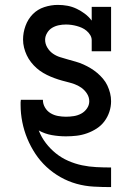

<svg xmlns="http://www.w3.org/2000/svg" viewBox="-20 -548 540 783"><path d="M432 215Q397 215 361.5 213Q326 211 292 201.5Q258 192 227 174.5Q196 157 170 133Q144 109 124.5 79.5Q105 50 91.5 17.5Q78 -15 71 -50Q64 -85 64 -120Q64 -125 64 -130.5Q64 -136 65 -141H155V-140Q155 -124 163.5 -109.5Q172 -95 186 -86.5Q200 -78 216.5 -75Q233 -72 249 -72Q265 -72 281 -74.5Q297 -77 311 -84.5Q325 -92 334.5 -105.5Q344 -119 344 -135Q344 -152 334.5 -166.5Q325 -181 311.5 -190.5Q298 -200 282 -205.5Q266 -211 249.5 -215Q233 -219 217.5 -224Q202 -229 186.5 -235.5Q171 -242 156.5 -250.5Q142 -259 129.5 -270Q117 -281 106.5 -294.5Q96 -308 89 -323Q82 -338 78 -354Q74 -370 74 -387Q74 -415 84 -442.5Q94 -470 113.5 -490Q133 -510 160.5 -519Q188 -528 216 -528Q236 -528 255 -524.5Q274 -521 292 -512.5Q310 -504 326 -492Q342 -480 354 -464V-520H433V-339H354V-384Q354 -395 348 -405Q342 -415 333 -422.5Q324 -430 314 -434.5Q304 -439 293 -442Q282 -445 271 -446.5Q260 -448 249 -448Q234 -448 219.5 -445Q205 -442 192.5 -434.5Q180 -427 172 -413.5Q164 -400 164 -386Q164 -369 173 -354Q182 -339 195.5 -329.5Q209 -320 225 -315Q241 -310 257 -305.5Q273 -301 289 -296.5Q305 -292 320.5 -285Q336 -278 350 -269.5Q364 -261 376.5 -250.5Q389 -240 400 -227Q411 -214 418 -199Q425 -184 429 -168Q433 -152 433 -135Q433 -113 426 -92Q419 -71 406 -53.5Q393 -36 374.5 -24Q356 -12 335 -4.5Q314 3 292.5 5.5Q271 8 249 8Q220 8 191.5 3Q163 -2 138 -16Q149 12 167 35.5Q185 59 208 77.5Q231 96 258.5 108Q286 120 314.5 126Q343 132 373 133.5Q403 135 432 135H433V215Z"/></svg>

Font: Iosevka Curly Slab Medium
Style: Regular
Weight: 500
Monospace: yes
Designer: Belleve Invis
Foundry: Belleve Invis
Version: Version 22.1.2; ttfautohint (v1.8.4)